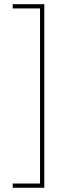

<svg xmlns="http://www.w3.org/2000/svg" viewBox="-20 -762 357 906"><path d="M168.9 -722.2V104H40V124H189V-742.2H40V-722.2Z"/></svg>

Font: Montserrat
Style: Thin
Weight: 250
Designer: Julieta Ulanovsky
Foundry: Julieta Ulanovsky
Version: Version 1.000;PS 002.000;hotconv 1.0.70;makeotf.lib2.5.58329